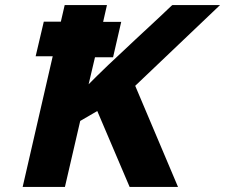

<svg xmlns="http://www.w3.org/2000/svg" viewBox="-20 -734 884 754"><path d="M120 -513 152 -649H219L234 -714H400L385 -648H456L424 -509H353L328 -403Q391 -467 512.5 -579.5Q634 -692 653 -711L657 -714H844L511 -397L679 0H489L362 -298L295 -259L235 0H69L187 -513Z"/></svg>

Font: Passageway
Style: BdIt
Weight: 700
Foundry: Ascender Corporation
Version: Version 1.11